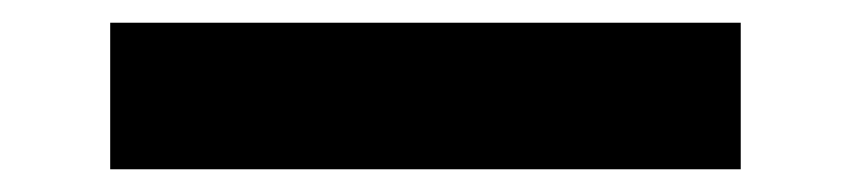

<svg xmlns="http://www.w3.org/2000/svg" viewBox="-20 19 749 169"><path d="M77 168V39H632V168Z"/></svg>

Font: DM Sans 11pt
Style: Bold
Weight: 700
Version: Version 4.004;gftools[0.9.30]